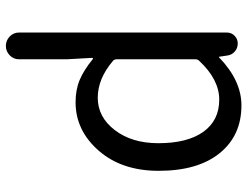

<svg xmlns="http://www.w3.org/2000/svg" viewBox="-115 -721 849 659"><g transform="rotate(-90 309.5 -391.5)"><path d="M277.3 12.7Q173.8 12.7 113.3 -62Q52.7 -136.7 52.7 -271.5Q52.7 -398.4 122.1 -477.5Q191.4 -556.6 288.1 -556.6Q331.1 -556.6 364.7 -542.5Q398.4 -528.3 435.5 -498Q437.5 -496.1 439 -497.1Q440.4 -498 440.4 -500L435.5 -586.9V-751Q435.5 -769.5 449.2 -782.7Q462.9 -795.9 481.4 -795.9Q500 -795.9 513.7 -782.7Q527.3 -769.5 527.3 -751V-37.1Q527.3 -21.5 516.1 -10.7Q504.9 0 490.2 0Q473.6 0 461.9 -10.3Q450.2 -20.5 448.2 -37.1L444.3 -63.5Q444.3 -64.5 443.4 -64.5Q442.4 -64.5 441.4 -63.5Q362.3 12.7 277.3 12.7ZM296.9 -63.5Q366.2 -63.5 430.7 -132.8Q435.5 -137.7 435.5 -145.5V-416Q435.5 -422.9 430.7 -427.7Q369.1 -480.5 303.7 -480.5Q237.3 -480.5 192.4 -421.9Q147.5 -363.3 147.5 -272.5Q147.5 -172.9 186.5 -118.2Q225.6 -63.5 296.9 -63.5Z"/></g></svg>

Font: Gen Jyuu Gothic P Regular
Style: Regular
Weight: 400
Designer: [Source Han Sans]
Ryoko NISHIZUKA  (kana & ideographs); Paul D. Hunt (Latin, Greek & Cyrillic); Wenlong ZHANG  (bopomofo
Version: Version 1.002.20150607